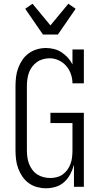

<svg xmlns="http://www.w3.org/2000/svg" viewBox="-20 -1000 540 1028"><path d="M226 8Q202 8 178 1.5Q154 -5 134 -19.5Q114 -34 100 -54.5Q86 -75 77.5 -98Q69 -121 66 -145.5Q63 -170 63 -195V-540Q63 -564 66 -588.5Q69 -613 77.5 -636Q86 -659 100 -679.5Q114 -700 134 -714.5Q154 -729 178 -736Q202 -743 226 -743Q248 -743 269.5 -737.5Q291 -732 309.5 -720Q328 -708 343 -691.5Q358 -675 368 -655V-735H429V-554H368Q368 -579 359.5 -603.5Q351 -628 334.5 -647Q318 -666 294.5 -677Q271 -688 246 -688Q228 -688 210 -683Q192 -678 177.5 -667.5Q163 -657 152 -642.5Q141 -628 135 -611Q129 -594 126.5 -576Q124 -558 124 -540V-195Q124 -177 126.5 -158.5Q129 -140 135.5 -123Q142 -106 153 -91Q164 -76 179.5 -66Q195 -56 213 -51.5Q231 -47 249 -47Q267 -47 284.5 -51.5Q302 -56 316.5 -66.5Q331 -77 341.5 -92Q352 -107 358 -124Q364 -141 366 -159Q368 -177 368 -195V-341H250V-396H429V0H376V-118Q369 -92 356.5 -68Q344 -44 324.5 -26Q305 -8 279 0Q253 8 226 8ZM210 -815 115 -953 154 -980 250 -864 346 -980 385 -953 290 -815Z"/></svg>

Font: Iosevka Curly Slab Light
Style: Regular
Weight: 300
Monospace: yes
Designer: Belleve Invis
Foundry: Belleve Invis
Version: Version 22.1.2; ttfautohint (v1.8.4)